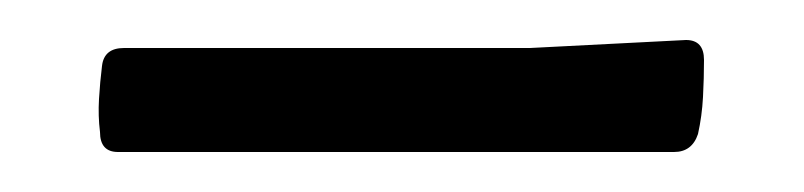

<svg xmlns="http://www.w3.org/2000/svg" viewBox="-20 -673 402 96"><path d="M31 -640Q32 -649 42 -649H245L323 -653Q332 -653 332 -643Q332 -634 331.5 -624.5Q331 -615 329 -606Q326 -597 317 -597H39Q30 -597 30 -607Q29 -615 29.5 -623.5Q30 -632 31 -640Z"/></svg>

Font: Hahmlet
Style: Regular
Weight: 400
Designer: Minjoo Ham & Mark Frömberg
Foundry: hypertype
Version: Version 1.001; ttfautohint (v1.8.3)